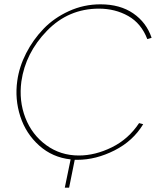

<svg xmlns="http://www.w3.org/2000/svg" viewBox="-20 -734 748 889"><path d="M438 -694Q297 -694 197.5 -591.5Q98 -489 79 -357Q67 -267 97.5 -188.5Q128 -110 194 -62Q260 -14 345 -14Q421 -14 498 -52Q575 -90 624 -164L643 -159Q596 -81 510 -37.5Q424 6 338 6H326L300 135H280L307 4Q223 -5 161.5 -60Q100 -115 74 -195Q48 -275 60 -360Q69 -425 101 -487.5Q133 -550 181.5 -600.5Q230 -651 299 -682.5Q368 -714 445 -714Q536 -714 597 -672Q658 -630 682 -559L662 -553Q634 -626 573.5 -660Q513 -694 438 -694Z"/></svg>

Font: Raleway-v4020 Thin
Style: Italic
Weight: 250
Italic angle: -12°
Designer: Matt McInerney, Pablo Impallari, Rodrigo Fuenzalida
Foundry: Matt McInerney, Pablo Impallari, Rodrigo Fuenzalida
Version: Version 4.020;PS 004.020;hotconv 1.0.88;makeotf.lib2.5.64775